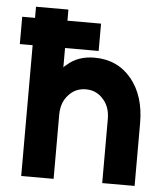

<svg xmlns="http://www.w3.org/2000/svg" viewBox="-51 -746 683 791"><g transform="rotate(5 290.5 -350.0)"><path d="M13 -541H66V0H200V-265Q200 -316 229 -347Q243 -363 261 -371Q279 -379 301 -379Q344 -379 372 -347Q401 -316 401 -265V0H535V-260Q535 -372 478 -442Q420 -512 325 -512Q256 -512 212 -472Q209 -470 205.5 -467Q202 -464 200 -461V-541H339V-654H200V-700H66V-654H13Z"/></g></svg>

Font: Unageo
Style: Bold
Weight: 700
Designer: Richard Sepsi
Foundry: Richard Sepsi
Version: Version 2.000